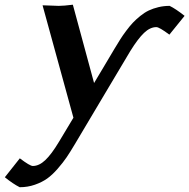

<svg xmlns="http://www.w3.org/2000/svg" viewBox="-142 -513 796 808"><path d="M634.8 -446.3 570.8 -367.2Q528.3 -398.9 516.1 -398.9Q489.7 -398.9 464.1 -374.5Q438.5 -350.1 406.2 -297.9Q377 -249 296.6 -114Q216.3 21 173.3 93.3Q153.3 127 138.4 148.9Q123.5 170.9 100.8 197Q78.1 223.1 56.4 238.5Q34.7 253.9 4.6 264.4Q-25.4 274.9 -59.1 274.9Q-87.4 260.7 -121.6 232.9L-58.6 153.3Q-16.1 185.5 -3.9 185.5Q22.5 185.5 48.6 160.9Q74.7 136.2 106 84Q138.2 29.8 167 -17.6L37.1 -490.7Q50.8 -490.7 72.3 -489.5Q93.8 -488.3 105 -488.3Q125.5 -488.3 164.6 -493.2L253.9 -163.6Q264.2 -180.2 293.7 -230.2Q323.2 -280.3 339.4 -307.1Q353.5 -330.6 363.8 -346.9Q374 -363.3 389.2 -383.5Q404.3 -403.8 417.5 -417.7Q430.7 -431.6 448.5 -446Q466.3 -460.4 484.4 -469Q502.4 -477.5 524.9 -482.9Q547.4 -488.3 571.8 -488.3Q597.2 -476.1 634.8 -446.3Z"/></svg>

Font: Flanker
Style: Bold Italic
Weight: 700
Italic angle: -12°
Designer: Flanker
Version: Version 2.000